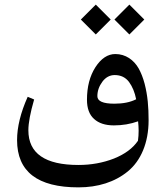

<svg xmlns="http://www.w3.org/2000/svg" viewBox="-20 -580 715 829"><path d="M474.1 -495.6 538.6 -431.2 603 -495.6 538.6 -560.1ZM329.1 -495.6 393.6 -431.2 458 -495.6 393.6 -560.1ZM621.6 -60.5C621.6 -117.7 617.7 -167 604.5 -218.3C597.7 -244.1 588.9 -266.1 578.6 -284.7C557.6 -321.3 522.5 -346.7 478 -346.7C445.3 -346.7 416.5 -327.6 392.1 -290C367.7 -252 355.5 -205.1 355.5 -149.4C355.5 -112.3 365.7 -84.5 386.2 -66.4C406.2 -47.9 435.1 -38.6 471.7 -38.6C508.3 -38.6 543.5 -44.4 576.2 -56.2C577.6 -42.5 578.6 -28.8 578.6 -15.6C578.6 -1 577.6 13.7 575.7 27.8C553.7 60.1 519.5 85.4 472.2 104.5C424.8 123 373.5 132.3 318.8 132.3C174.8 132.3 102.5 82.5 102.5 -17.6C102.5 -48.8 110.8 -93.3 127.4 -150.4L99.6 -162.1C68.8 -93.3 53.7 -30.8 53.7 24.9C53.7 161.1 142.1 229 318.8 229C402.8 229 475.6 206.1 531.7 160.2C587.9 114.3 621.6 37.1 621.6 -60.5ZM400.4 -164.6C400.4 -187 407.7 -208 421.9 -227.1C436 -246.1 454.1 -255.9 475.1 -255.9C501.5 -255.9 522 -246.1 537.1 -226.1C551.8 -206.1 562 -181.2 567.9 -151.4C543 -138.7 511.7 -132.3 474.1 -132.3C424.8 -132.3 400.4 -143.1 400.4 -164.6Z"/></svg>

Font: Parastoo
Style: Regular
Weight: 400
Foundry: Saber Rastikerdar (saber.rastikerdar@gmail.com)
Version: Version 2.0.1